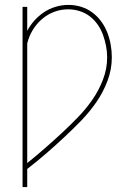

<svg xmlns="http://www.w3.org/2000/svg" viewBox="-20 -548 540 783"><path d="M72 215V-520H91V-422Q103 -445 120.5 -464.5Q138 -484 160 -498.5Q182 -513 207.5 -520.5Q233 -528 259 -528Q285 -528 310 -520.5Q335 -513 356 -497.5Q377 -482 392.5 -461Q408 -440 417.5 -415.5Q427 -391 431.5 -365.5Q436 -340 436 -314Q436 -265 418.5 -218.5Q401 -172 373 -131.5Q345 -91 310.5 -55.5Q276 -20 240 13.5Q204 47 167 79Q130 111 91 141V215ZM91 117Q127 88 162 57.5Q197 27 231 -4.5Q265 -36 297.5 -69.5Q330 -103 356.5 -141Q383 -179 400 -223.5Q417 -268 417 -314Q417 -337 412.5 -360.5Q408 -384 400 -406Q392 -428 378.5 -447.5Q365 -467 346 -481.5Q327 -496 304 -503Q281 -510 258 -510Q228 -510 200.5 -499.5Q173 -489 151 -470Q129 -451 113.5 -425.5Q98 -400 91 -371Z"/></svg>

Font: Zed Mono Thin
Style: Regular
Weight: 100
Monospace: yes
Designer: Belleve Invis
Foundry: Belleve Invis
Version: Version 1.0.0; ttfautohint (v1.8.4)